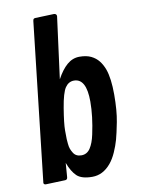

<svg xmlns="http://www.w3.org/2000/svg" viewBox="-91 -888 701 956"><g transform="rotate(-10 259.0 -410.0)"><path d="M263.2 -813 222.2 -501Q246.6 -546.4 274.7 -570.6Q302.7 -594.7 337.6 -594.7Q372.6 -594.7 396 -583.3Q419.4 -571.8 434.3 -553Q449.2 -534.2 459 -507.8Q475.6 -460.9 475.6 -379.6Q475.6 -298.3 464.6 -241.7Q453.6 -185.1 445.3 -155.5Q437 -126 423.1 -94.7Q409.2 -63.5 391.6 -42.5Q351.6 5.4 297.6 5.4Q243.7 5.4 219.7 -17.3Q195.8 -40 178.7 -85.9L173.3 -14.6Q172.4 -2 161.1 -1.5L62.5 2Q51.8 1 51.8 -7.3L142.6 -809.6Q143.6 -816.4 145.8 -819.3Q147.9 -822.3 154.8 -822.8L250.5 -826.2Q263.2 -824.7 263.2 -813ZM352.5 -365.7Q352.5 -482.4 290 -482.4Q262.7 -482.4 245.6 -457.3Q228.5 -432.1 216.1 -356.4Q203.6 -280.8 203.6 -246.1Q203.6 -211.4 204.1 -202.1Q204.6 -192.9 206.1 -177.5Q207.5 -162.1 211.4 -151.6Q215.3 -141.1 221.7 -130.9Q234.4 -109.4 262.7 -109.4Q291 -109.4 307.6 -134.5Q324.2 -159.7 333 -201.7Q352.5 -291.5 352.5 -365.7Z"/></g></svg>

Font: Contrail One
Style: Regular
Weight: 400
Designer: Riccardo De Franceschi
Foundry: Sorkin Type Co.
Version: Version 1.003